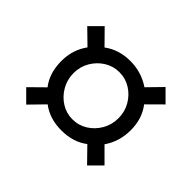

<svg xmlns="http://www.w3.org/2000/svg" viewBox="-108 -779 833 833"><g transform="rotate(45 308.0 -363.0)"><path d="M121 -122.5 67.5 -176 133.5 -241Q95 -290 95 -364.5Q95 -434 133.5 -486L67.5 -550.5L121 -604L186 -538Q237 -576 307.5 -576Q374.5 -576 430.5 -538.5L494.5 -604L548 -550.5L482 -485Q520.5 -435.5 520.5 -364.5Q520.5 -295 483 -241L548 -176L494.5 -122.5L429.5 -189Q380.5 -151 307.5 -151Q236.5 -151 186 -189ZM307.5 -219Q345.5 -219 376.8 -238.5Q408 -258 427 -291Q446 -324 446 -363.5Q446 -403.5 427 -436.2Q408 -469 376.8 -488.5Q345.5 -508 307.5 -508Q270 -508 238.8 -488.5Q207.5 -469 188.5 -436.5Q169.5 -404 169.5 -364.5Q169.5 -325 188.5 -291.8Q207.5 -258.5 238.8 -238.8Q270 -219 307.5 -219Z"/></g></svg>

Font: Libre Caslon Text
Style: Bold
Weight: 700
Designer: Pablo Impallari, Rodrigo Fuenzalida, Katja Schimmel
Foundry: Pablo Impallari, Rodrigo Fuenzalida
Version: Version 2.000